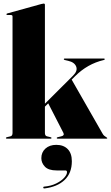

<svg xmlns="http://www.w3.org/2000/svg" viewBox="-20 -775 620 1073"><path d="M18 0Q13 0 13 -4Q13 -7 19 -8.5L38 -13Q50 -15.5 50 -32V-683Q50 -691 41.5 -691H22Q16 -691 16 -695.5Q16 -698.5 21 -700L210.5 -752.5Q220.5 -755 224 -755Q231 -755 231 -748V-195.5L388.5 -352.5Q415 -378.5 405.8 -402.8Q396.5 -427 361.5 -435L342.5 -439.5Q336.5 -441 336.5 -444Q336.5 -448 341.5 -448H560.5Q565.5 -448 565.5 -444Q565.5 -441 559.5 -439.5Q468.5 -418 399.5 -349L380.5 -330L553 -28.5Q557.5 -20.5 562.2 -16.5Q567 -12.5 573.5 -8.5Q579.5 -5 579.5 -3Q579.5 0 574.5 0H302Q297 0 297 -4Q297 -7 303 -8.5L322 -13Q341.5 -17.5 334.5 -32L249.5 -197.5L231 -179V-32Q231 -15.5 243 -13L262 -8.5Q268 -7 268 -4Q268 0 263 0ZM296.5 177.5Q251 177.5 231 156.5Q211 135.5 211 109Q211 76 234 55.2Q257 34.5 294.5 34.5Q335 34.5 358.2 58Q381.5 81.5 381.5 126Q381.5 192.5 340.8 231Q300 269.5 229 278Q222.5 279 222 274Q221 268.5 226.5 268Q265.5 264.5 294.2 250.2Q323 236 338.8 218.2Q354.5 200.5 354.5 187Q354.5 177.5 345 177.5Z"/></svg>

Font: Fraunces 144pt Black
Style: Regular
Weight: 900
Version: Version 1.000;[0bf87f6ff]